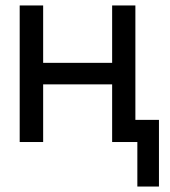

<svg xmlns="http://www.w3.org/2000/svg" viewBox="-20 -520 621 703"><path d="M391 -81.1V0H482.9V163H562V-81.1ZM52.1 -500V0H138V-211.1H390.6V0H475.7V-500H390.6V-289.9H138V-500Z"/></svg>

Font: Overused Grotesk Light
Style: Regular
Weight: 300
Designer: RandomMaerks
Version: Version 0.005